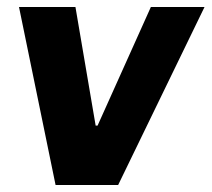

<svg xmlns="http://www.w3.org/2000/svg" viewBox="-20 -531 607 551"><path d="M139.5 0 34.5 -511H196.5L254.5 -170.5H260L413 -511H567L319 0Z"/></svg>

Font: Chivo Medium
Style: Italic
Weight: 500
Italic angle: -8.05°
Designer: Hector Gatti
Foundry: Omnibus-Type
Version: Version 2.002